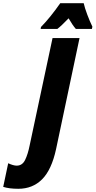

<svg xmlns="http://www.w3.org/2000/svg" viewBox="-178 -951 595 1195"><path d="M-158 212 -127 65Q-95 80 -74 80Q-39 80 -21.5 44Q-4 8 7 -48L149 -714H317L171 -23Q143 106 84 165Q25 224 -64 224Q-121 224 -158 212ZM77 -783Q134 -841 197 -931H343Q349 -903 365 -860.5Q381 -818 397 -785L394 -771H294Q273 -795 249 -837Q204 -790 179 -771H75Z"/></svg>

Font: Noto Sans UI CondBlack
Style: Italic
Weight: 900
Width: 3
Italic angle: -12°
Designer: Monotype Design Team
Foundry: Monotype Imaging Inc.
Version: Version 1.001